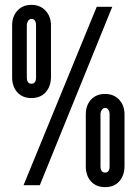

<svg xmlns="http://www.w3.org/2000/svg" viewBox="-20 -763 571 791"><path d="M109.5 -359Q146.5 -359 168 -382.8Q189.5 -406.5 190 -445V-658Q190 -695 167.8 -719Q145.5 -743 109.5 -743Q74 -743 52 -719.5Q30 -696 30 -658V-445Q30 -406 51.5 -382.5Q73 -359 109.5 -359ZM77 0H144L442.5 -735H378.5ZM109.5 -418Q90.5 -418 90.5 -445V-658Q90.5 -669 96 -677Q101.5 -685 109.5 -685Q128.5 -685 128.5 -658V-445Q128.5 -418 109.5 -418ZM413 8Q450 8 471.2 -15.8Q492.5 -39.5 493 -78.5V-291.5Q493 -328.5 471 -352.2Q449 -376 413 -376Q377 -376 355.2 -352.8Q333.5 -329.5 333.5 -291.5V-78.5Q333.5 -39 355 -15.5Q376.5 8 413 8ZM413 -52Q394 -52 394 -78.5V-291.5Q394 -302 399.5 -310.2Q405 -318.5 413 -318.5Q421.5 -318.5 426.5 -310.8Q431.5 -303 431.5 -291.5V-78.5Q431.5 -52 413 -52Z"/></svg>

Font: League Gothic SemiExpanded
Style: Regular
Weight: 400
Width: 6
Designer: The League of Moveable Type
Version: Version 1.600; ttfautohint (v1.8.3)